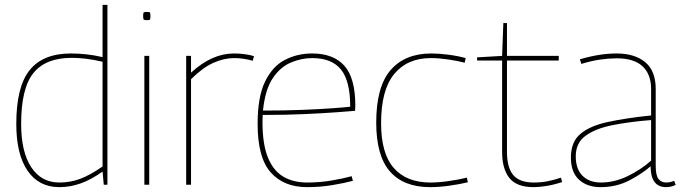

<svg xmlns="http://www.w3.org/2000/svg" viewBox="-20 -760 2805 790"><path d="M407 0 402 -54Q354 -20 311 -5Q268 10 224 10Q140 10 93.5 -57.5Q47 -125 47 -250Q47 -403 102 -471.5Q157 -540 272 -540Q302 -540 335 -536.5Q368 -533 402 -525V-740H422V0ZM402 -75V-506Q363 -515 332 -518.5Q301 -522 275 -522Q168 -522 117.5 -459.5Q67 -397 67 -250Q67 -135 108.5 -72Q150 -9 224 -9Q269 -9 309.5 -24Q350 -39 402 -75Z M584 -677Q574 -677 571.5 -679.5Q569 -682 569 -694Q569 -706 571 -708.5Q573 -711 584 -711Q595 -711 597 -708.5Q599 -706 599 -694Q599 -682 597 -679.5Q595 -677 584 -677ZM574 0V-530H594V0Z M766 -530V-461Q811 -502 854.5 -521Q898 -540 943 -540Q966 -540 987.5 -537Q1009 -534 1025 -529L1020 -510Q1003 -515 983 -518Q963 -521 944 -521Q901 -521 857 -501Q813 -481 766 -434V0H746V-530Z M1243 10Q1148 10 1094 -50.5Q1040 -111 1040 -250Q1040 -361 1070.5 -424Q1101 -487 1152 -513.5Q1203 -540 1264 -540Q1352 -540 1397 -489.5Q1442 -439 1442 -325Q1442 -321 1441.5 -314.5Q1441 -308 1441 -304Q1418 -302 1364 -298Q1310 -294 1232.5 -290.5Q1155 -287 1061 -287Q1061 -280 1060.5 -273Q1060 -266 1060 -259Q1060 -166 1082.5 -111.5Q1105 -57 1146 -33Q1187 -9 1244 -9Q1296 -9 1345.5 -17.5Q1395 -26 1427 -35L1432 -16Q1399 -7 1348.5 1.5Q1298 10 1243 10ZM1062 -305Q1149 -305 1225 -308Q1301 -311 1353.5 -315Q1406 -319 1421 -321Q1421 -427 1383 -474Q1345 -521 1264 -521Q1221 -521 1177.5 -503Q1134 -485 1102.5 -438.5Q1071 -392 1062 -305Z M1528 -256Q1528 -403 1587 -471.5Q1646 -540 1755 -540Q1786 -540 1825 -535Q1864 -530 1896 -521L1892 -502Q1861 -510 1823 -515.5Q1785 -521 1753 -521Q1656 -521 1602 -455.5Q1548 -390 1548 -253Q1548 -128 1600.5 -68.5Q1653 -9 1751 -9Q1785 -9 1826.5 -15Q1868 -21 1901 -29L1905 -10Q1872 -2 1829.5 4Q1787 10 1750 10Q1641 10 1584.5 -54.5Q1528 -119 1528 -256Z M2175 10Q2106 10 2076 -27.5Q2046 -65 2046 -135V-511H1943V-524L2046 -530L2051 -665H2066V-530H2279V-511H2066V-135Q2066 -70 2092 -39.5Q2118 -9 2177 -9Q2207 -9 2234.5 -14.5Q2262 -20 2288 -29L2293 -11Q2260 0 2229.5 5Q2199 10 2175 10Z M2329 -112Q2329 -176 2368 -209Q2407 -242 2480.5 -258Q2554 -274 2659 -285V-394Q2659 -454 2624 -487Q2589 -520 2518 -520Q2487 -520 2450.5 -515Q2414 -510 2372 -497L2366 -516Q2447 -540 2517 -540Q2592 -540 2635 -504Q2678 -468 2678 -394V-78Q2678 -38 2689.5 -23.5Q2701 -9 2722 -9Q2737 -9 2754 -16L2760 1Q2749 6 2739.5 8Q2730 10 2721 10Q2657 10 2657 -76Q2622 -45 2569 -17.5Q2516 10 2451 10Q2396 10 2362.5 -20.5Q2329 -51 2329 -112ZM2349 -117Q2349 -64 2377 -36.5Q2405 -9 2452 -9Q2508 -9 2562 -35Q2616 -61 2659 -99V-266Q2570 -259 2500 -245Q2430 -231 2389.5 -201.5Q2349 -172 2349 -117Z"/></svg>

Font: Georama Thin
Style: Regular
Weight: 100
Designer: Jean-Baptiste Levee
Foundry: Production Type
Version: Version 1.000